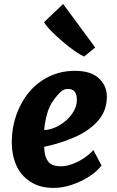

<svg xmlns="http://www.w3.org/2000/svg" viewBox="-20 -910 572 938"><path d="M243.5 8Q172.5 8 127.5 -23Q80.5 -53.5 59 -103.8Q37.5 -154 37.5 -214.5Q38 -312.5 79 -393.5Q119 -474 189 -519Q259 -564 345.5 -564Q424 -564 463 -527.5Q502 -491 502 -437.5Q502 -369.5 459.8 -321Q417.5 -272.5 347.8 -241.2Q278 -210 196.5 -193V-178.5Q199 -140 217.2 -118.8Q235.5 -97.5 277 -97.5Q304 -97.5 334 -108.8Q364 -120 391.2 -138.2Q418.5 -156.5 436 -177L476 -101.5Q454.5 -72.5 415.5 -47.5Q376.5 -22.5 330.8 -7.2Q285 8 243.5 8ZM196 -274.5Q232 -276 269 -297.2Q306 -318.5 330.8 -352Q355.5 -385.5 355.5 -423.5Q355.5 -475.5 311.5 -475.5Q292 -475.5 276.8 -461.5Q261.5 -447.5 245 -425.5Q219.5 -391.5 208.8 -349.2Q198 -307 196 -274.5ZM391.5 -634Q373 -641 343.2 -662Q313.5 -683 282.5 -709.8Q251.5 -736.5 227.2 -761.5Q203 -786.5 195.5 -802L288.5 -890.5L445 -678Z"/></svg>

Font: Merriweather Sans Italic
Style: Bold
Weight: 700
Italic angle: -7.5°
Designer: Eben Sorkin
Foundry: Eben Sorkin
Version: Version 1.008; ttfautohint (v1.7.19-72a1) -l 8 -r 50 -G 200 